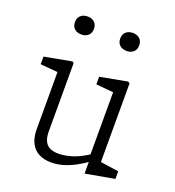

<svg xmlns="http://www.w3.org/2000/svg" viewBox="-138 -863 896 983"><g transform="rotate(20 310.0 -371.0)"><path d="M123.5 -123.5V-460L146 -432L29 -442.5V-484L177 -511.5L185.5 -505.5V-133Q185.5 -99.5 196 -79.5Q206.5 -59.5 225 -51.2Q243.5 -43 270.5 -43Q299 -43 335.8 -53Q372.5 -63 415 -88.5Q429 -96.5 452 -113.5V-70.5Q414.5 -43 380.8 -24.8Q347 -6.5 314.8 2.8Q282.5 12 251 12Q211.5 12 183 -2.8Q154.5 -17.5 139 -47.8Q123.5 -78 123.5 -123.5ZM431.5 -64 426.5 -75V-458.5L449 -432.5L332 -443V-484.5L480 -512L490 -506V-55L467.5 -80.5L589.5 -63V-21.5L436.5 6H431.5ZM120 -705.5Q120 -728.5 134.2 -741.5Q148.5 -754.5 172 -754.5Q195 -754.5 209.2 -741.5Q223.5 -728.5 223.5 -705.5Q223.5 -682.5 209.2 -669.5Q195 -656.5 172 -656.5Q148.5 -656.5 134.2 -669.5Q120 -682.5 120 -705.5ZM366.5 -705.5Q366.5 -728.5 380.8 -741.5Q395 -754.5 418.5 -754.5Q441.5 -754.5 455.8 -741.5Q470 -728.5 470 -705.5Q470 -682.5 455.8 -669.5Q441.5 -656.5 418.5 -656.5Q395 -656.5 380.8 -669.5Q366.5 -682.5 366.5 -705.5Z"/></g></svg>

Font: Monaspace Xenon Var
Style: Regular
Weight: 400
Designer: Riley Cran and the Lettermatic Team
Version: Version 1.000 (Monaspace Xenon Var)